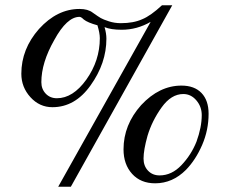

<svg xmlns="http://www.w3.org/2000/svg" viewBox="-20 -696 855 729"><path d="M569 0Q514 0 481.5 -36Q449 -72 449 -129Q449 -222 516 -297Q585 -371 669 -371Q718 -371 745 -343Q772 -315 772 -264Q772 -202 747.5 -145.5Q723 -89 686 -51Q635 0 569 0ZM525 -94Q525 -66 542 -48Q559 -30 586 -30Q632 -30 669 -69Q706 -108 726 -158Q746 -213 746 -259Q746 -291 725.5 -315Q705 -339 676 -339Q630 -339 593.5 -288Q557 -237 540 -180Q525 -126 525 -94ZM179 -289Q130 -289 95.5 -327Q61 -365 61 -416Q61 -510 128 -586Q197 -662 282 -662Q314 -662 332 -648Q353 -633 362.5 -627.5Q372 -622 393.5 -615Q415 -608 439 -608Q487 -608 520 -623Q552 -636 595 -676H634L249 13H201L552 -613Q500 -583 442 -583Q401 -583 377 -593Q384 -569 384 -549Q384 -456 324 -372Q265 -289 179 -289ZM137 -384Q137 -358 153.5 -340.5Q170 -323 196 -323Q257 -323 308 -394Q359 -466 359 -551Q359 -570 350 -600Q313 -610 298 -622Q288 -632 282 -632Q234 -632 186 -544Q137 -458 137 -384Z"/></svg>

Font: Pochaevsk Unicode
Style: Normal
Weight: 400
Version: Version 1.1